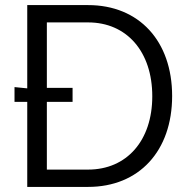

<svg xmlns="http://www.w3.org/2000/svg" viewBox="-20 -734 723 754"><path d="M87 0H326C526 0 656 -141 656 -357C656 -573 526 -714 326 -714H87V-387L37 -392V-334H87ZM164 -68V-334H265V-389H164V-646H326C478 -646 578 -531 578 -356C578 -182 478 -68 326 -68Z"/></svg>

Font: Non Bureau Light
Style: Regular
Weight: 300
Designer: Jona Saucedo
Foundry: Non Foundry
Version: Version 1.000;FEAKit 1.0